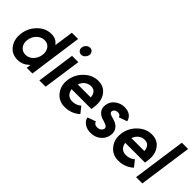

<svg xmlns="http://www.w3.org/2000/svg" viewBox="80 -1544 2370 2370"><g transform="rotate(45 1265.5 -358.5)"><path d="M330 -398Q273 -398 229 -355Q186 -312 177 -250Q168 -189 199 -146Q231 -102 289 -102Q345 -102 388 -145Q409 -167 421.5 -193Q434 -219 439 -250Q443 -282 437.5 -308.5Q432 -335 417 -355Q387 -398 330 -398ZM338 -512Q410 -512 450 -466Q454 -462 458 -457.5Q462 -453 466 -448L502 -700H611L513 0H414L422 -59Q418 -54 412.5 -49Q407 -44 401 -40Q344 12 264 12Q162 12 107 -64Q51 -141 66 -250Q81 -359 159 -436Q235 -512 338 -512Z M635 0H744L815 -500H705ZM850 -659Q854 -687 837 -708Q821 -729 793 -729Q765 -729 743 -708Q721 -687 717 -659Q712 -632 729 -610Q746 -589 773 -589Q802 -589 823 -610Q845 -632 850 -659Z M1338 -205 1344 -250Q1360 -363 1307 -437Q1253 -512 1155 -512Q1052 -512 973 -436Q892 -360 877 -250Q862 -141 923 -65Q983 12 1086 12Q1203 12 1286 -64L1221 -146Q1174 -103 1102 -103Q1055 -103 1024 -134Q1011 -148 1003 -166Q995 -184 993 -205ZM1137 -402Q1183 -402 1206 -373Q1229 -345 1231 -300H1005Q1021 -344 1053 -372Q1091 -402 1137 -402Z M1758 -410Q1746 -459 1710 -485Q1672 -512 1611 -512Q1543 -511 1489 -470Q1435 -430 1426 -361Q1418 -304 1449 -264Q1465 -245 1488 -231Q1511 -217 1541 -210Q1551 -207 1560.5 -204Q1570 -201 1578 -197Q1628 -180 1625 -151Q1622 -127 1600 -110Q1579 -94 1547 -94Q1498 -94 1485 -136L1377 -97Q1388 -47 1433 -17Q1475 11 1536 12Q1611 12 1662 -27Q1724 -73 1735 -147Q1745 -215 1703 -260Q1671 -294 1610 -309Q1602 -312 1593 -314.5Q1584 -317 1574 -320Q1533 -333 1535 -360Q1538 -381 1555 -394Q1572 -408 1598 -408Q1618 -408 1633 -399Q1646 -389 1650 -372Z M2274 -205 2280 -250Q2296 -363 2243 -437Q2189 -512 2091 -512Q1988 -512 1909 -436Q1828 -360 1813 -250Q1798 -141 1859 -65Q1919 12 2022 12Q2139 12 2222 -64L2157 -146Q2110 -103 2038 -103Q1991 -103 1960 -134Q1947 -148 1939 -166Q1931 -184 1929 -205ZM2073 -402Q2119 -402 2142 -373Q2165 -345 2167 -300H1941Q1957 -344 1989 -372Q2027 -402 2073 -402Z M2422 -700 2323 0H2432L2531 -700Z"/></g></svg>

Font: Unageo
Style: SemiBold-Italic
Weight: 600
Designer: Richard Sepsi
Foundry: Richard Sepsi
Version: Version 2.000